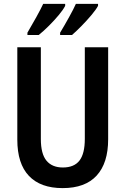

<svg xmlns="http://www.w3.org/2000/svg" viewBox="-20 -957 645 987"><path d="M536 -241Q536 -119 477 -54.5Q418 10 302 10Q188 10 128.5 -53Q69 -116 69 -239V-714H190V-242Q190 -166 219 -131Q248 -96 303 -96Q361 -96 388.5 -131.5Q416 -167 416 -243V-714H536ZM484 -927Q474 -908 450 -879.5Q426 -851 398.5 -823Q371 -795 350 -777H289V-789Q312 -827 335.5 -869.5Q359 -912 370 -937H484ZM315 -927Q305 -907 282 -879.5Q259 -852 231.5 -824.5Q204 -797 179 -777H121V-789Q144 -828 167 -869.5Q190 -911 202 -937H315Z"/></svg>

Font: Noto Sans Khmer UI Condensed SemiBold
Style: Regular
Weight: 600
Width: 3
Designer: Danh Hong and the Monotype Design Team
Foundry: Monotype Imaging Inc.
Version: Version 2.002; ttfautohint (v1.8.4.7-5d5b)